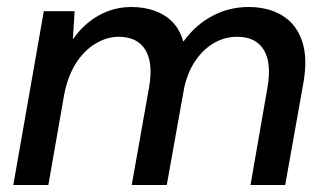

<svg xmlns="http://www.w3.org/2000/svg" viewBox="-20 -528 930 548"><path d="M18 0 105 -496H193L188 -417H189Q219 -460 262 -484Q305 -508 355 -508Q392 -508 422 -497Q452 -486 472.5 -465Q493 -444 503 -410H504Q538 -457 586 -482.5Q634 -508 689 -508Q746 -508 786 -483.5Q826 -459 842.5 -410Q859 -361 845 -286L794 0H695L743 -276Q756 -348 733 -385.5Q710 -423 657 -423Q623 -423 593 -406.5Q563 -390 540 -358Q517 -326 506 -279L456 0H356L405 -276Q418 -348 395 -385.5Q372 -423 319 -423Q285 -423 252.5 -403.5Q220 -384 196.5 -347Q173 -310 163 -257L118 0Z"/></svg>

Font: DM Sans 28pt Medium
Style: Italic
Weight: 500
Italic angle: -10°
Version: Version 4.004;gftools[0.9.30]